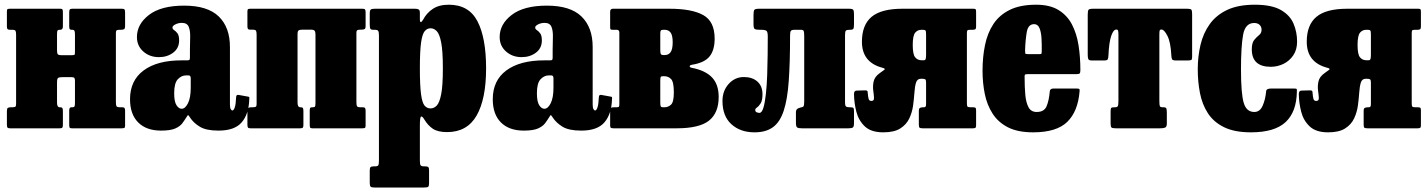

<svg xmlns="http://www.w3.org/2000/svg" viewBox="-20 -558 6210 835"><path d="M484 -114Q484 -101 486.5 -96.2Q489 -91.5 502 -91.5H511Q519 -91.5 521.5 -88.2Q524 -85 524 -76.5V-11Q524 -3 520.2 -1.5Q516.5 0 508.5 0H292Q284 0 282.5 -3.8Q281 -7.5 281 -15.5V-77Q281 -91.5 290 -91.5H295Q301.5 -91.5 303.8 -94.8Q306 -98 306 -111V-207Q306 -216 303.2 -219.2Q300.5 -222.5 290.5 -222.5H252.5Q237.5 -222.5 232.8 -219.2Q228 -216 228 -199.5V-112Q228 -91.5 239 -91.5H241Q248.5 -91.5 251 -88.5Q253.5 -85.5 253.5 -74.5V-15Q253.5 -6 251 -3Q248.5 0 239.5 0H24Q15 0 12.5 -3.2Q10 -6.5 10 -16V-75.5Q10 -86 14.2 -88.8Q18.5 -91.5 28 -91.5H33Q43 -91.5 46.5 -93.8Q50 -96 50 -105.5V-406Q50 -419 47.5 -423.8Q45 -428.5 32 -428.5H23Q15 -428.5 12.5 -431.8Q10 -435 10 -443.5V-509Q10 -517.5 13.8 -518.8Q17.5 -520 25.5 -520H242.5Q250 -520 251.8 -516.5Q253.5 -513 253.5 -504.5V-443Q253.5 -428.5 242.5 -428.5H240Q232.5 -428.5 230.2 -425.2Q228 -422 228 -409V-339.5Q228 -326.5 231.2 -322.2Q234.5 -318 248 -318H291Q302.5 -318 304.2 -319.8Q306 -321.5 306 -333V-408Q306 -419.5 303.8 -424Q301.5 -428.5 294 -428.5H291.5Q285 -428.5 283 -431.5Q281 -434.5 281 -445.5V-505Q281 -514 283.8 -517Q286.5 -520 295 -520H510Q519 -520 521.5 -516.8Q524 -513.5 524 -504V-444.5Q524 -434 519.8 -431.2Q515.5 -428.5 506 -428.5H501Q491 -428.5 487.5 -426.2Q484 -424 484 -414.5Z M545.5 -126.5Q545.5 -208 604.8 -251.8Q664 -295.5 769 -295.5H793Q801.5 -295.5 803.8 -297.5Q806 -299.5 806 -308.5V-341.5Q806 -369.5 807 -396.2Q808 -423 801 -440.8Q794 -458.5 771 -458.5Q755.5 -458.5 742.8 -452Q730 -445.5 730 -438.5Q730 -431.5 737.2 -427Q744.5 -422.5 751.8 -413Q759 -403.5 759 -382Q759 -348.5 733.2 -329Q707.5 -309.5 671 -309.5Q631 -309.5 603.2 -334Q575.5 -358.5 575.5 -397Q575.5 -453 628 -493.2Q680.5 -533.5 781 -533.5Q883 -533.5 931.5 -486.2Q980 -439 980 -353.5V-104Q980 -89 983.5 -83.2Q987 -77.5 991 -77.5Q996 -77.5 1000.8 -90.2Q1005.5 -103 1007 -136.5Q1007.5 -147.5 1019 -145L1060 -137.5Q1064.5 -137 1064.5 -134Q1064.5 -131 1064 -125.5Q1062 -62 1031.2 -26Q1000.5 10 930.5 10H930Q876.5 10 848.8 -7Q821 -24 806 -47.5Q801 -55.5 798.8 -57Q796.5 -58.5 791 -48.5Q783 -35.5 773 -22Q763 -8.5 742 0.8Q721 10 680.5 10Q616.5 10 581 -25.5Q545.5 -61 545.5 -126.5ZM737.5 -152.5Q737.5 -116 747.5 -100.5Q757.5 -85 770 -85Q785.5 -85 797.5 -109Q809.5 -133 809.5 -176.5V-217.5Q809.5 -230 800.5 -230H788.5Q769 -230 753.2 -213.2Q737.5 -196.5 737.5 -152.5Z M1274 -112Q1274 -91.5 1286 -91.5H1286.5Q1294.5 -91.5 1297 -88.5Q1299.5 -85.5 1299.5 -74.5V-15Q1299.5 -6 1297 -3Q1294.5 0 1285.5 0H1070Q1061 0 1058.5 -3.2Q1056 -6.5 1056 -16V-75.5Q1056 -86 1060.2 -88.8Q1064.5 -91.5 1074 -91.5H1079Q1089 -91.5 1092.5 -93.8Q1096 -96 1096 -105.5V-406.5Q1096 -419.5 1093.5 -424.2Q1091 -429 1078 -429H1069Q1061 -429 1058.5 -432Q1056 -435 1056 -444V-509Q1056 -517.5 1059.8 -518.8Q1063.5 -520 1071.5 -520H1556Q1565 -520 1567.5 -516.8Q1570 -513.5 1570 -504V-445Q1570 -434.5 1565.8 -431.8Q1561.5 -429 1552 -429H1547Q1537 -429 1533.5 -426.5Q1530 -424 1530 -415V-114Q1530 -101 1532.5 -96.2Q1535 -91.5 1548 -91.5H1557Q1565 -91.5 1567.5 -88.2Q1570 -85 1570 -76.5V-11Q1570 -3 1566.2 -1.5Q1562.5 0 1554.5 0H1338Q1330 0 1328.5 -3.8Q1327 -7.5 1327 -15.5V-77Q1327 -85.5 1329 -88.5Q1331 -91.5 1338.5 -91.5H1341Q1348 -91.5 1350 -94.8Q1352 -98 1352 -111V-408.5Q1352 -420 1348 -424.5Q1344 -429 1332.5 -429H1295.5Q1283.5 -429 1278.8 -425.8Q1274 -422.5 1274 -409.5Z M1588 -453V-499Q1588 -513.5 1592.8 -516.8Q1597.5 -520 1611 -520H1784.5Q1795 -520 1800.5 -517Q1806 -514 1806 -502.5V-475.5Q1806 -462 1810 -462Q1814 -462 1820.5 -473Q1835 -501 1862 -519.2Q1889 -537.5 1932 -537.5Q2019 -537.5 2056.5 -465.5Q2094 -393.5 2094 -260.5Q2094 -127.5 2052.8 -55.5Q2011.5 16.5 1924.5 16.5Q1884 16.5 1862.5 2Q1841 -12.5 1826 -37.5Q1817 -53 1811.5 -51.2Q1806 -49.5 1806 -12V140.5Q1806 156.5 1809.2 161Q1812.5 165.5 1825 165.5H1828.5Q1838.5 165.5 1842.2 168.5Q1846 171.5 1846 182.5V238Q1846 251.5 1842 254.5Q1838 257.5 1823.5 257.5H1608.5Q1595 257.5 1591.5 253.5Q1588 249.5 1588 236.5V184Q1588 173.5 1591 169.5Q1594 165.5 1605 165.5H1610Q1622 165.5 1625 161Q1628 156.5 1628 140V-404.5Q1628 -420.5 1624 -424.5Q1620 -428.5 1612 -428.5H1603Q1593.5 -428.5 1590.8 -432.8Q1588 -437 1588 -453ZM1806 -260.5Q1806 -186 1811 -148.8Q1816 -111.5 1826.2 -99Q1836.5 -86.5 1852.5 -86.5Q1867.5 -86.5 1879.5 -99Q1891.5 -111.5 1898.8 -148.8Q1906 -186 1906 -260.5Q1906 -335.5 1898.8 -372.8Q1891.5 -410 1879.5 -422.5Q1867.5 -435 1852.5 -435Q1837.5 -435 1827 -422.5Q1816.5 -410 1811.2 -372.8Q1806 -335.5 1806 -260.5Z M2123 -126.5Q2123 -208 2182.2 -251.8Q2241.5 -295.5 2346.5 -295.5H2370.5Q2379 -295.5 2381.2 -297.5Q2383.5 -299.5 2383.5 -308.5V-341.5Q2383.5 -369.5 2384.5 -396.2Q2385.5 -423 2378.5 -440.8Q2371.5 -458.5 2348.5 -458.5Q2333 -458.5 2320.2 -452Q2307.5 -445.5 2307.5 -438.5Q2307.5 -431.5 2314.8 -427Q2322 -422.5 2329.2 -413Q2336.5 -403.5 2336.5 -382Q2336.5 -348.5 2310.8 -329Q2285 -309.5 2248.5 -309.5Q2208.5 -309.5 2180.8 -334Q2153 -358.5 2153 -397Q2153 -453 2205.5 -493.2Q2258 -533.5 2358.5 -533.5Q2460.5 -533.5 2509 -486.2Q2557.5 -439 2557.5 -353.5V-104Q2557.5 -89 2561 -83.2Q2564.5 -77.5 2568.5 -77.5Q2573.5 -77.5 2578.2 -90.2Q2583 -103 2584.5 -136.5Q2585 -147.5 2596.5 -145L2637.5 -137.5Q2642 -137 2642 -134Q2642 -131 2641.5 -125.5Q2639.5 -62 2608.8 -26Q2578 10 2508 10H2507.5Q2454 10 2426.2 -7Q2398.5 -24 2383.5 -47.5Q2378.5 -55.5 2376.2 -57Q2374 -58.5 2368.5 -48.5Q2360.5 -35.5 2350.5 -22Q2340.5 -8.5 2319.5 0.8Q2298.5 10 2258 10Q2194 10 2158.5 -25.5Q2123 -61 2123 -126.5ZM2315 -152.5Q2315 -116 2325 -100.5Q2335 -85 2347.5 -85Q2363 -85 2375 -109Q2387 -133 2387 -176.5V-217.5Q2387 -230 2378 -230H2366Q2346.5 -230 2330.8 -213.2Q2315 -196.5 2315 -152.5Z M2661.5 -428.5H2644Q2636.5 -428.5 2635 -430.8Q2633.5 -433 2633.5 -440.5V-507Q2633.5 -520 2645.5 -520H2892Q2988.5 -520 3038.2 -492.5Q3088 -465 3088 -390Q3088 -340 3065.8 -312.5Q3043.5 -285 2990 -276.5Q2979 -274.5 2979.5 -269.5Q2980 -264.5 2989 -263Q3048 -251.5 3076.8 -221Q3105.5 -190.5 3105.5 -136.5Q3105.5 -67 3063.5 -33.5Q3021.5 0 2923 0H2649Q2640.5 0 2637 -2Q2633.5 -4 2633.5 -12V-76.5Q2633.5 -86.5 2637.2 -89Q2641 -91.5 2650 -91.5H2662Q2670.5 -91.5 2672 -94.5Q2673.5 -97.5 2673.5 -105.5V-416.5Q2673.5 -428.5 2661.5 -428.5ZM2851.5 -412.5V-340.5Q2851.5 -327 2854 -322.8Q2856.5 -318.5 2867 -318.5H2870.5Q2887.5 -318.5 2896.5 -331.2Q2905.5 -344 2905.5 -374Q2905.5 -404 2896.5 -416.2Q2887.5 -428.5 2870.5 -428.5H2865.5Q2856.5 -428.5 2854 -425.2Q2851.5 -422 2851.5 -412.5ZM2851.5 -205.5V-114Q2851.5 -99.5 2853.5 -95.5Q2855.5 -91.5 2863.5 -91.5H2869.5Q2886 -91.5 2898.2 -102.8Q2910.5 -114 2910.5 -156Q2910.5 -202.5 2898.2 -214.5Q2886 -226.5 2869.5 -226.5H2863Q2855.5 -226.5 2853.5 -223.5Q2851.5 -220.5 2851.5 -205.5Z M3122 -119Q3122 -163 3149 -193Q3176 -223 3215 -223Q3252 -223 3274 -203.2Q3296 -183.5 3296 -148Q3296 -121 3288 -108.5Q3280 -96 3272.2 -90.8Q3264.5 -85.5 3264.5 -80Q3264.5 -72 3271.2 -69.5Q3278 -67 3282.5 -67Q3293.5 -67 3300.2 -90Q3307 -113 3311 -150.8Q3315 -188.5 3316.5 -233Q3318 -277.5 3318.5 -321.2Q3319 -365 3319 -399.5Q3319 -419 3313.5 -423.8Q3308 -428.5 3289 -428.5H3283.5Q3267.5 -428.5 3262.2 -432Q3257 -435.5 3257 -452.5V-493.5Q3257 -511 3261 -515.5Q3265 -520 3282 -520H3672Q3687.5 -520 3690.8 -515.2Q3694 -510.5 3694 -495V-452.5Q3694 -437.5 3691.2 -433Q3688.5 -428.5 3677.5 -428.5H3675.5Q3663 -428.5 3659 -425Q3655 -421.5 3655 -406V-111.5Q3655 -99 3659 -95.2Q3663 -91.5 3675 -91.5H3677Q3688 -91.5 3691 -88.8Q3694 -86 3694 -75V-22.5Q3694 -8 3689.5 -4Q3685 0 3670 0H3467Q3452 0 3446.8 -3.8Q3441.5 -7.5 3441.5 -23.5V-70.5Q3441.5 -82.5 3451.5 -87Q3461.5 -91.5 3471 -91.5H3461.5Q3470.5 -91.5 3474 -95Q3477.5 -98.5 3477.5 -116V-400.5Q3477.5 -418 3475.2 -423.2Q3473 -428.5 3463 -428.5H3436Q3422 -428.5 3419 -423Q3416 -417.5 3416 -403.5Q3416 -286 3410.2 -205.5Q3404.5 -125 3388.2 -76Q3372 -27 3341.5 -4.8Q3311 17.5 3261.5 17.5Q3199.5 17.5 3160.8 -17.8Q3122 -53 3122 -119Z M3694 -149Q3694 -164 3705.5 -164L3739.5 -165Q3748 -165.5 3750.8 -163.5Q3753.5 -161.5 3753.5 -157Q3755 -137.5 3757.5 -128.2Q3760 -119 3769.5 -119Q3781.5 -119 3781 -131.8Q3780.5 -144.5 3777.8 -164Q3775 -183.5 3779.5 -204Q3784 -224.5 3806 -240Q3816.5 -248 3825 -253.8Q3833.5 -259.5 3817 -263.5Q3728.5 -287 3728.5 -376.5Q3728.5 -449.5 3770.5 -484.8Q3812.5 -520 3904.5 -520H4213Q4221.5 -520 4223.2 -517.2Q4225 -514.5 4225 -506V-442.5Q4225 -433.5 4221.8 -431Q4218.5 -428.5 4210 -428.5H4198.5Q4188.5 -428.5 4186.8 -425.2Q4185 -422 4185 -412V-110Q4185 -99 4187 -95.2Q4189 -91.5 4200 -91.5H4211Q4219.5 -91.5 4222.2 -89.2Q4225 -87 4225 -78V-13Q4225 -4.5 4222 -2.2Q4219 0 4211 0H3993.5Q3983.5 0 3979.8 -2.2Q3976 -4.5 3976 -15V-76Q3976 -87 3981.8 -89.2Q3987.5 -91.5 3995 -91.5H3998Q4003.5 -91.5 4005.5 -94.5Q4007.5 -97.5 4007.5 -107V-199Q4007.5 -210.5 4003.8 -213Q4000 -215.5 3989 -215.5H3985Q3969 -215.5 3963.8 -198.8Q3958.5 -182 3956.8 -155.5Q3955 -129 3951 -99.2Q3947 -69.5 3934.5 -43Q3922 -16.5 3895.5 0.5Q3869 17.5 3821.5 17.5Q3768.5 17.5 3741.2 -8.2Q3714 -34 3704.2 -72.2Q3694.5 -110.5 3694 -149ZM3997.5 -296Q4003.5 -296 4005.5 -301Q4007.5 -306 4007.5 -320V-409Q4007.5 -422.5 4004.8 -425.5Q4002 -428.5 3992.5 -428.5H3987.5Q3970.5 -428.5 3960 -415.8Q3949.5 -403 3949.5 -362Q3949.5 -321.5 3960 -308.8Q3970.5 -296 3987.5 -296Z M4253 -250Q4253 -310 4263.8 -362.2Q4274.5 -414.5 4300.5 -453.8Q4326.5 -493 4371.8 -515.2Q4417 -537.5 4486.5 -537.5Q4545.5 -537.5 4583.2 -514.5Q4621 -491.5 4641.8 -451.8Q4662.5 -412 4670.5 -361Q4678.5 -310 4678.5 -253Q4678.5 -242 4675.5 -238.8Q4672.5 -235.5 4661 -235.5H4448.5Q4438.5 -235.5 4437 -232.5Q4435.5 -229.5 4436 -220.5Q4436 -179.5 4439 -145.8Q4442 -112 4453 -91.5Q4464 -71 4488.5 -71Q4521 -71 4531.5 -95.8Q4542 -120.5 4545.5 -161Q4546.5 -173 4562 -173H4662Q4672 -173 4674 -170.8Q4676 -168.5 4675 -160.5Q4668 -73.5 4621.5 -28Q4575 17.5 4473 17.5Q4406.5 17.5 4363.8 -4.2Q4321 -26 4296.8 -63.8Q4272.5 -101.5 4262.8 -149.5Q4253 -197.5 4253 -250ZM4451.5 -322.5H4497Q4507.5 -322.5 4508.8 -324Q4510 -325.5 4510.5 -334.5Q4511 -363.5 4509.5 -390.8Q4508 -418 4500.8 -435.5Q4493.5 -453 4477.5 -453Q4451.5 -453 4445.5 -419.2Q4439.5 -385.5 4438 -339Q4438 -329 4438.8 -325.8Q4439.5 -322.5 4451.5 -322.5Z M4810 -20.5V-74Q4810 -86 4813 -88.8Q4816 -91.5 4827.5 -91.5H4829.5Q4838 -91.5 4841 -96Q4844 -100.5 4844 -119V-407Q4844 -421.5 4842.2 -425.5Q4840.5 -429.5 4835.5 -429.5H4834.5Q4822 -429.5 4812.5 -401.5Q4803 -373.5 4800.5 -315.5Q4800 -304 4797.2 -299.5Q4794.5 -295 4781.5 -295H4727.5Q4714.5 -295 4712.5 -302.2Q4710.5 -309.5 4710.5 -320.5V-493.5Q4710.5 -511 4714 -515.5Q4717.5 -520 4734.5 -520H5143.5Q5158 -520 5161.2 -515.8Q5164.5 -511.5 5164.5 -496.5V-310.5Q5164.5 -299.5 5160.8 -297.2Q5157 -295 5145.5 -295H5093.5Q5079.5 -295 5077 -300.8Q5074.5 -306.5 5074 -318.5Q5071 -375 5057 -402.2Q5043 -429.5 5031.5 -429.5H5029.5Q5025 -429.5 5023.5 -425.5Q5022 -421.5 5022 -408V-120Q5022 -101 5024.2 -96.2Q5026.5 -91.5 5037 -91.5H5039Q5050 -91.5 5052.2 -87Q5054.5 -82.5 5054.5 -67V-21Q5054.5 -6 5046.8 -3Q5039 0 5025.5 0H4833Q4818.5 0 4814.2 -3.2Q4810 -6.5 4810 -20.5Z M5189 -256.5Q5189 -312.5 5201 -363.2Q5213 -414 5241.2 -453.2Q5269.5 -492.5 5317.2 -515Q5365 -537.5 5437 -537.5Q5510 -537.5 5550 -514.8Q5590 -492 5605.5 -455.2Q5621 -418.5 5621 -377Q5621 -342 5604.5 -317.5Q5588 -293 5561.8 -280.2Q5535.5 -267.5 5506.5 -267.5Q5424 -267.5 5424 -343.5Q5424 -371.5 5434.5 -384.2Q5445 -397 5455.8 -405.5Q5466.5 -414 5466.5 -429Q5466.5 -441.5 5458 -449.8Q5449.5 -458 5434.5 -458Q5395.5 -458 5386.2 -406.8Q5377 -355.5 5377 -256.5Q5377 -151.5 5388.8 -111.2Q5400.5 -71 5435 -71Q5459 -71 5471 -97.8Q5483 -124.5 5486.5 -161.5Q5487.5 -173 5508 -173H5606.5Q5618 -173 5619.2 -170.8Q5620.5 -168.5 5620 -159Q5618.5 -71 5570.8 -26.8Q5523 17.5 5420.5 17.5Q5348.5 17.5 5303 -5Q5257.5 -27.5 5232.8 -66Q5208 -104.5 5198.5 -153.8Q5189 -203 5189 -256.5Z M5628.5 -149Q5628.5 -164 5640 -164L5674 -165Q5682.5 -165.5 5685.2 -163.5Q5688 -161.5 5688 -157Q5689.5 -137.5 5692 -128.2Q5694.5 -119 5704 -119Q5716 -119 5715.5 -131.8Q5715 -144.5 5712.2 -164Q5709.5 -183.5 5714 -204Q5718.5 -224.5 5740.5 -240Q5751 -248 5759.5 -253.8Q5768 -259.5 5751.5 -263.5Q5663 -287 5663 -376.5Q5663 -449.5 5705 -484.8Q5747 -520 5839 -520H6147.5Q6156 -520 6157.8 -517.2Q6159.5 -514.5 6159.5 -506V-442.5Q6159.5 -433.5 6156.2 -431Q6153 -428.5 6144.5 -428.5H6133Q6123 -428.5 6121.2 -425.2Q6119.5 -422 6119.5 -412V-110Q6119.5 -99 6121.5 -95.2Q6123.5 -91.5 6134.5 -91.5H6145.5Q6154 -91.5 6156.8 -89.2Q6159.5 -87 6159.5 -78V-13Q6159.5 -4.5 6156.5 -2.2Q6153.5 0 6145.5 0H5928Q5918 0 5914.2 -2.2Q5910.5 -4.5 5910.5 -15V-76Q5910.5 -87 5916.2 -89.2Q5922 -91.5 5929.5 -91.5H5932.5Q5938 -91.5 5940 -94.5Q5942 -97.5 5942 -107V-199Q5942 -210.5 5938.2 -213Q5934.5 -215.5 5923.5 -215.5H5919.5Q5903.5 -215.5 5898.2 -198.8Q5893 -182 5891.2 -155.5Q5889.5 -129 5885.5 -99.2Q5881.5 -69.5 5869 -43Q5856.5 -16.5 5830 0.5Q5803.5 17.5 5756 17.5Q5703 17.5 5675.8 -8.2Q5648.5 -34 5638.8 -72.2Q5629 -110.5 5628.5 -149ZM5932 -296Q5938 -296 5940 -301Q5942 -306 5942 -320V-409Q5942 -422.5 5939.2 -425.5Q5936.5 -428.5 5927 -428.5H5922Q5905 -428.5 5894.5 -415.8Q5884 -403 5884 -362Q5884 -321.5 5894.5 -308.8Q5905 -296 5922 -296Z"/></svg>

Font: Besley* Condensed Heavy
Style: Regular
Weight: 800
Width: 3
Designer: Owen Earl
Foundry: indestructible type*
Version: Version 3.000; ttfautohint (v1.8.3)